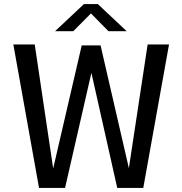

<svg xmlns="http://www.w3.org/2000/svg" viewBox="-20 -917 890 937"><path d="M552.1 0 425.1 -565.9 411.4 -695.4H470.8L615.2 -68.9L606.1 0ZM170.4 0 45.1 -700H149.5L242.9 -72L252.5 0ZM240.5 0 233.5 -68.9 378.8 -695.4H438.6L427.1 -565.9L297.5 0ZM594.1 0 605.2 -72 700.5 -700H804.9L679.2 0ZM248.9 -764.9 389.6 -897.1H457.4L598.1 -764.9H509.2L423.8 -851.5L337.8 -764.9Z"/></svg>

Font: Trispace Thin
Style: Regular
Weight: 100
Designer: Tyler Finck
Foundry: Etcetera Type Company
Version: Version 1.210